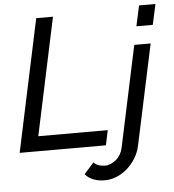

<svg xmlns="http://www.w3.org/2000/svg" viewBox="-60 -785 933 1027"><g transform="rotate(-5 406.5 -272.0)"><path d="M171 -710H261L127 -80H500L483 0H20ZM462 186Q429 186 402 176Q375 166 356 144L409 85Q420 98 436 103Q452 108 469 108Q484 108 499.5 101.5Q515 95 528.5 84Q542 73 551.5 57Q561 41 565 23L681 -522H769L654 17Q646 54 626.5 85Q607 116 581 138.5Q555 161 524 173.5Q493 186 462 186ZM725 -730H813L789 -620H701Z"/></g></svg>

Font: PTCRaleway Medium
Style: Italic
Weight: 500
Italic angle: -12°
Designer: Matt McInerney, Pablo Impallari, Rodrigo Fuenzalida
Foundry: Matt McInerney, Pablo Impallari, Rodrigo Fuenzalida
Version: Version 3.000g; ttfautohint (v1.5) -l 8 -r 28 -G 28 -x 14 -D